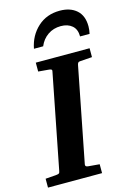

<svg xmlns="http://www.w3.org/2000/svg" viewBox="-150 -975 707 1040"><g transform="rotate(-15 204.0 -454.5)"><path d="M-15.1 0V-49.8L43.9 -54.2Q55.2 -55.2 60.3 -57.9Q65.4 -60.5 66.9 -70.8L170.9 -601.1Q173.3 -609.9 168 -612.8Q162.6 -615.7 152.8 -616.2L96.2 -621.1V-670.9H397.9V-621.1L329.1 -616.2Q321.3 -615.7 318.4 -611.3Q315.4 -606.9 314 -600.1L210 -69.8Q207.5 -56.6 225.1 -55.2L288.1 -49.8V0ZM422.9 -787.1Q422.9 -768.1 418 -746.1H364.7Q364.7 -786.1 340.8 -806.6Q316.9 -827.1 277.8 -827.1Q236.3 -827.1 204.8 -805.4Q173.3 -783.7 157.7 -746.1H106Q119.6 -817.4 169.7 -863.3Q219.7 -909.2 293.9 -909.2Q352.5 -909.2 387.7 -878.2Q422.9 -847.2 422.9 -787.1Z"/></g></svg>

Font: Charis
Style: Bold Italic
Weight: 700
Italic angle: -11°
Designer: Walt Agee, Miriam Martin, Annie Olsen, Victor Gaultney, Lorna Priest, Alan Ward, Bob Hallissy, Martin Hosken, Sharon Cor
Foundry: SIL Global
Version: Version 7.000